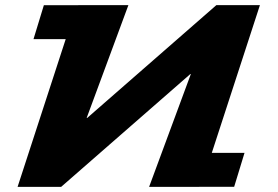

<svg xmlns="http://www.w3.org/2000/svg" viewBox="-20 -723 1071 741"><path d="M716.5 -437.1H714.4L216.1 -1.9H47.9L233.6 -572H109.3L149.3 -703H282.1L282.1 -703.1H475.5L314.5 -267.9H316.6L814.9 -703.1H983.1L797.4 -133H923.7L883.7 -2H748.9L748.9 -1.9H555.5Z"/></svg>

Font: Hussar
Style: BdSuprExt
Weight: 700
Foundry: Cannot Into Space Fonts
Version: Version 2.00